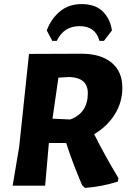

<svg xmlns="http://www.w3.org/2000/svg" viewBox="-20 -909 636 940"><path d="M236 -709 209 -760Q230 -817 273.5 -853Q317 -889 379 -889Q447 -889 483.5 -852.5Q520 -816 528 -760L489 -709H467Q447 -781 370 -781Q292 -781 258 -709ZM379 -646Q473 -646 526 -602.5Q579 -559 579 -479Q579 -409 542.5 -350Q506 -291 441 -252Q494 -146 560 -37L557 -20Q478 5 396 11L382 -2Q333 -118 304 -209H220L219 -206L201 0H42L74 -191L122 -645ZM321 -532 266 -529 237 -328 324 -324Q410 -356 410 -453Q410 -528 321 -532Z"/></svg>

Font: Alegreya Sans SC ExtraBold
Style: Italic
Weight: 800
Italic angle: -7°
Designer: Juan Pablo del Peral
Foundry: Huerta Tipografica
Version: Version 2.007